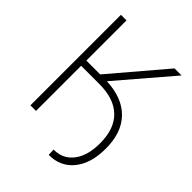

<svg xmlns="http://www.w3.org/2000/svg" viewBox="-241 -847 1091 1091"><g transform="rotate(45 305.0 -301.5)"><path d="M78.6 0V-727.5H123.5V-404.8H234.9L509.3 -727.5H565.9L289.1 -404.3Q418.5 -398.4 487.3 -327.4Q556.2 -256.3 555.7 -127.9Q555.7 -10.7 500.5 57.6Q445.3 126 351.1 125.5L349.6 84.5Q425.3 85 468.5 27.6Q511.7 -29.8 511.2 -128.4Q511.2 -244.1 448.7 -303.7Q386.2 -363.3 268.1 -362.8H123.5V0Z"/></g></svg>

Font: Inter Display Extra Light
Style: Regular
Weight: 200
Designer: Rasmus Andersson
Foundry: rsms
Version: Version 4.000;git-4fc901f